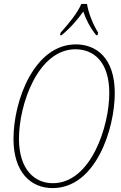

<svg xmlns="http://www.w3.org/2000/svg" viewBox="-20 -951 619 982"><path d="M290 -784 287 -771H295C343 -811 377 -851 406 -892C419 -852 442 -808 472 -771H479L482 -784C455 -827 432 -885 425 -931H396C376 -884 333 -832 290 -784ZM249 11C470 11 567 -292 567 -475C567 -655 472 -724 368 -724C155 -724 49 -436 49 -241C49 -69 138 11 249 11ZM250 -14C159 -14 77 -82 77 -241C77 -419 175 -699 366 -699C459 -699 539 -635 539 -475C539 -305 445 -14 250 -14Z"/></svg>

Font: Noto Serif Condensed Thin
Style: Italic
Weight: 100
Width: 3
Italic angle: -12°
Designer: Monotype Design Team
Foundry: Monotype Imaging Inc.
Version: Version 2.013